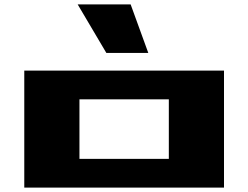

<svg xmlns="http://www.w3.org/2000/svg" viewBox="-20 -850 1125 870"><path d="M90 0V-530H995V0ZM332 -830H572L652 -610H462ZM340 -130H745V-400H340Z"/></svg>

Font: Stalin One
Style: Regular
Weight: 400
Designer: Jovanny Lemonad
Foundry: Alexey Maslov, Jovanny Lemonad
Version: Version 3.002; ttfautohint (v0.91) -l 8 -r 50 -G 200 -x 0 -w